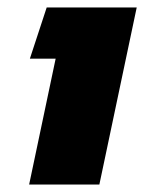

<svg xmlns="http://www.w3.org/2000/svg" viewBox="-20 -494 388 514"><path d="M58 0 129 -337H60L105 -474H346L246 0Z"/></svg>

Font: Kanit
Style: Bold Italic
Weight: 700
Italic angle: -12°
Designer: Katatrad Team
Foundry: CadsonDemak
Version: Version 2.000; ttfautohint (v1.8.3)